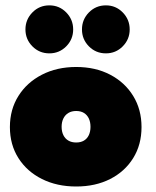

<svg xmlns="http://www.w3.org/2000/svg" viewBox="-20 -666 566 698"><path d="M257 12Q187 12 132.5 -15.2Q78 -42.5 47 -91.2Q16 -140 16 -204Q16 -268 47 -317.2Q78 -366.5 132.5 -394.5Q187 -422.5 257 -422.5Q327 -422.5 380.5 -394.5Q434 -366.5 464.2 -317.2Q494.5 -268 494.5 -204Q494.5 -140 464.2 -91.2Q434 -42.5 380.5 -15.2Q327 12 257 12ZM257 -148Q273.5 -148 285 -154.8Q296.5 -161.5 302.8 -174.5Q309 -187.5 309 -205Q309 -222.5 302.8 -235.5Q296.5 -248.5 285 -255.5Q273.5 -262.5 257 -262.5Q240.5 -262.5 228.8 -255.5Q217 -248.5 210.5 -235.5Q204 -222.5 204 -205Q204 -187.5 210.5 -174.5Q217 -161.5 228.8 -154.8Q240.5 -148 257 -148ZM365 -472Q328.5 -472 303.2 -497.5Q278 -523 278 -559Q278 -595 303.2 -620.8Q328.5 -646.5 365 -646.5Q401 -646.5 426.2 -620.8Q451.5 -595 451.5 -559Q451.5 -523 426.2 -497.5Q401 -472 365 -472ZM159.5 -472Q123 -472 97.8 -497.5Q72.5 -523 72.5 -559Q72.5 -595 97.8 -620.8Q123 -646.5 159.5 -646.5Q195.5 -646.5 220.8 -620.8Q246 -595 246 -559Q246 -523 220.8 -497.5Q195.5 -472 159.5 -472Z"/></svg>

Font: League Spartan Thin Black
Style: Regular
Weight: 900
Version: Version 2.002